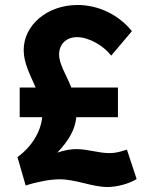

<svg xmlns="http://www.w3.org/2000/svg" viewBox="-20 -735 604 770"><path d="M489 -135C462 -126 443 -121 419 -121C375 -121 332 -137 286 -137C264 -137 240 -133 210 -123C258 -174 281 -216 286 -265H453V-384H266C246 -435 217 -477 217 -517C217 -558 246 -586 289 -586C335 -586 393 -554 426 -512L509 -610C456 -676 375 -715 291 -715C170 -715 75 -635 75 -534C75 -481 102 -433 123 -384H59V-265H149C144 -207 107 -146 50 -105L83 9C129 -6 182 -16 219 -16C284 -16 350 15 411 15C450 15 497 2 528 -17Z"/></svg>

Font: FIGSv2-sans-serif ExtraBold
Style: Regular
Weight: 800
Designer: Matt McInerney, Pablo Impallari, Rodrigo Fuenzalida,Mirko Velimirovic
Foundry: Matt McInerney, Pablo Impallari, Rodrigo Fuenzalida
Version: Version 4.021;hotconv 1.0.109;makeotfexe 2.5.65596